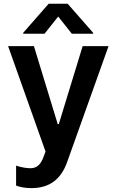

<svg xmlns="http://www.w3.org/2000/svg" viewBox="-20 -789 616 1014"><path d="M146 204.5C246.1 204.5 304 153.1 334.9 66.1L553.3 -545.5H416.5L290.5 -133.5H284.8L159.1 -545.5H22.7L220.5 11.4L209.5 40.8C193.2 84.2 171.5 99.1 141.3 99.4C127.1 99.8 95.2 96.2 65 85.9V191.1C82.4 198.2 110.8 204.5 146 204.5ZM102.6 -610.8H215.2L287.3 -701.7L359.4 -610.8H471.9V-615.8L337.4 -769.2H236.9L102.6 -615.8Z"/></svg>

Font: Margiela Sans Semi Bold
Style: Regular
Weight: 600
Designer: Stefan Endress, Andreas Faust
Version: Version 1.100;FEAKit 1.0